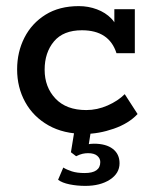

<svg xmlns="http://www.w3.org/2000/svg" viewBox="-20 -428 500 628"><path d="M257 10Q188 10 138.5 -18Q89 -46 62.5 -94Q36 -142 36 -201Q36 -258 60 -305Q84 -352 129 -380Q174 -408 238 -408Q269 -408 297 -397.5Q325 -387 344 -367.5Q363 -348 365 -322L354 -320V-398H421V-254H361Q337 -329 248 -329Q187 -329 156.5 -292.5Q126 -256 126 -200Q126 -143 161.5 -105.5Q197 -68 262 -68Q298 -68 332 -83Q366 -98 388 -120L430 -55Q401 -24 352 -7Q303 10 257 10ZM259 180Q232 180 207.5 175Q183 170 170 160L187 120Q198 127 215 132.5Q232 138 257 138Q308 138 308 102Q308 90 298 81.5Q288 73 268 73Q259 73 250 75Q241 77 229 83L212 70L225 -10H279L268 59L243 52Q254 47 265 44.5Q276 42 287 42Q327 42 349 59Q371 76 371 106Q371 139 339.5 159.5Q308 180 259 180Z"/></svg>

Font: Rokkitt Medium
Style: Regular
Weight: 500
Version: Version 3.103